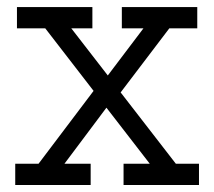

<svg xmlns="http://www.w3.org/2000/svg" viewBox="-20 -527 610 547"><path d="M23.4 0V-60.5H89.8L246.6 -268.1L108.9 -446.3H28.3V-506.8H243.2V-446.3H183.1L287.1 -312L388.7 -446.3H327.1V-506.8H542V-446.3H462.4L323.7 -263.7L481 -60.5H546.9V0H332V-60.5H406.7L283.2 -220.2L163.6 -60.5H238.3V0Z"/></svg>

Font: Kay Pho Du
Style: Regular
Weight: 400
Designer: Victor Gaultney, Khu Oo Reh
Foundry: SIL International
Version: Version 3.000